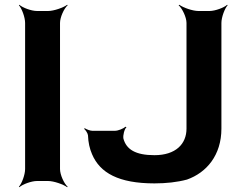

<svg xmlns="http://www.w3.org/2000/svg" viewBox="-20 -757 1004 803"><path d="M231 -50V-661C231 -685 248 -722 263 -735L261 -737C245 -725 205 -711 181 -711H135C111 -711 74 -725 61 -737L59 -735C71 -722 85 -685 85 -661V-50C85 -26 71 11 59 24L61 26C74 14 111 0 135 0H181C205 0 245 14 261 26L263 24C248 11 231 -26 231 -50ZM626 -108C547 -108 508 -132 496 -178C494 -191 500 -217 509 -225L505 -227C496 -219 474 -210 461 -210H366C357 -210 342 -216 334 -221L332 -218C338 -213 347 -200 348 -191C349 -161 355 -135 365 -112C398 -34 476 10 626 10C675 10 721 5 762 -6C844 -35 906 -108 906 -219V-661C906 -685 920 -722 932 -735L930 -737C917 -725 880 -711 856 -711H810C786 -711 746 -725 730 -737L727 -735C742 -722 760 -685 760 -661V-219C760 -155 715 -108 626 -108Z"/></svg>

Font: Asimov
Style: EdgeWide
Weight: 500
Designer: Google
Version: Version 2.000980: 2014